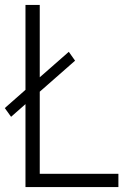

<svg xmlns="http://www.w3.org/2000/svg" viewBox="-24 -760 504 780"><path d="M137.5 -54H457V0H79.5V-337L21 -285.5L-4.5 -321L79.5 -395V-740H137.5V-446L255.5 -549.5L281 -513.5L137.5 -387.5Z"/></svg>

Font: Encode Sans Condensed Light
Style: Regular
Weight: 300
Width: 3
Designer: Multiple Designers
Foundry: Impallari Type
Version: Version 2.000